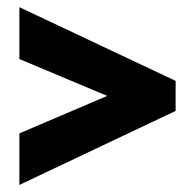

<svg xmlns="http://www.w3.org/2000/svg" viewBox="-20 -629 540 537"><path d="M34.2 -255.9 279.8 -360.8 34.2 -463.9V-608.9L471.2 -402.8V-318.8L34.2 -111.8Z"/></svg>

Font: Open Sans Condensed ExtraBold
Style: Regular
Weight: 800
Width: 3
Designer: Monotype Design Team
Foundry: Monotype Imaging Inc.
Version: Version 3.000; ttfautohint (v1.8.4)